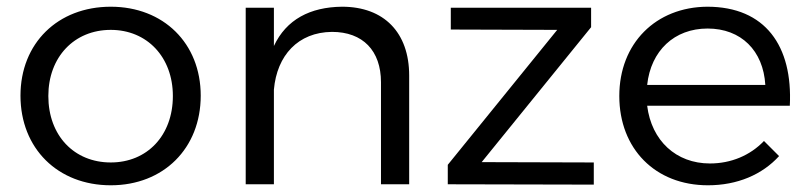

<svg xmlns="http://www.w3.org/2000/svg" viewBox="-20 -549 2412 572"><path d="M310 -529C152 -529 41 -420 41 -264C41 -107 152 3 310 3C467 3 578 -107 578 -264C578 -420 467 -529 310 -529ZM310 -460C418 -460 495 -379 495 -263C495 -145 418 -65 310 -65C201 -65 124 -145 124 -263C124 -379 201 -460 310 -460Z M999 -529C904 -528 833 -491 796 -412V-526H712V0H796V-282C805 -384 868 -453 969 -454C1061 -454 1115 -398 1115 -304V0H1199V-324C1199 -452 1124 -529 999 -529Z M1323 -526V-461L1640 -460L1314 -58V0L1749 1V-65L1415 -66L1741 -468V-526Z M2087 -529C1934 -528 1825 -420 1825 -263C1825 -106 1932 3 2089 3C2177 3 2251 -29 2301 -84L2256 -129C2215 -86 2158 -62 2095 -62C1994 -62 1921 -130 1908 -234H2333C2342 -412 2260 -529 2087 -529ZM1908 -296C1919 -398 1989 -464 2088 -464C2188 -464 2254 -398 2260 -296Z"/></svg>

Font: Juman Normal
Style: Regular
Weight: 300
Designer: Bandar Raffah (Arabic) Julieta Ulanovsky (Latin)
Foundry: Caramella
Version: Version 5.022;PS 005.022;hotconv 1.0.88;makeotf.lib2.5.64775